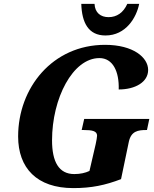

<svg xmlns="http://www.w3.org/2000/svg" viewBox="-20 -955 791 985"><path d="M521 -773C626 -773 680 -865 694 -935H633C613 -890 579 -867 537 -867C496 -867 467 -890 465 -935H397C400 -838 434 -773 521 -773ZM356 10C450 10 520 -5 601 -36L641 -228C653 -282 687 -288 731 -288H734L746 -345H412L399 -288H409C453 -288 478 -283 478 -259C478 -251 475 -236 471 -216L439 -78C418 -68 392 -62 361 -62C282 -62 247 -125 247 -235C247 -450 353 -657 490 -657C559 -657 592 -588 589 -496C674 -496 740 -534 740 -596C740 -660 664 -725 519 -725C249 -725 73 -504 73 -255C73 -93 169 10 356 10Z"/></svg>

Font: Noto Serif SemiCondensed Extra
Style: Italic
Weight: 800
Width: 4
Italic angle: -12°
Designer: Monotype Design Team
Foundry: Monotype Imaging Inc.
Version: Version 1.901